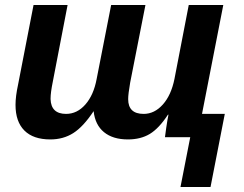

<svg xmlns="http://www.w3.org/2000/svg" viewBox="-20 -548 975 767"><path d="M491 9Q431 9 395.5 -20Q360 -49 354 -104Q313 -42 273 -16.5Q233 9 181 9Q113 9 77.5 -26.5Q42 -62 42 -129Q42 -163 52 -209L114 -528H250L191 -222Q182 -178 182 -154V-152Q184 -93 244 -93Q288 -93 321 -130.5Q354 -168 366 -232L424 -528H561L500 -218Q492 -172 492 -152Q492 -93 554 -93Q597 -93 630.5 -130.5Q664 -168 677 -233L734 -528H872L787 -93H878L821 199H701L740 0H639Q639 -2 644 -37Q649 -71 653 -90H651Q615 -35 578.5 -13Q542 9 491 9Z"/></svg>

Font: Libra Sans
Style: Bold Italic
Weight: 700
Italic angle: -12°
Foundry: Context Ltd
Version: Version 1.002